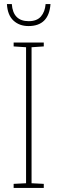

<svg xmlns="http://www.w3.org/2000/svg" viewBox="-20 -923 281 943"><path d="M204 -903Q201 -865 181 -842Q161 -819 121 -819Q44 -819 38 -903H14Q17 -849 46 -822Q75 -795 120 -795Q220 -795 228 -903ZM195 -20 135 -23V-691L195 -695V-714H47V-695L108 -691V-23L47 -20V0H195Z"/></svg>

Font: Noto Sans Display SemiCondensed Thin
Style: Regular
Weight: 250
Width: 4
Designer: Monotype Design team
Foundry: Monotype Imaging Inc.
Version: 1.000